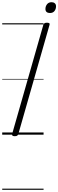

<svg xmlns="http://www.w3.org/2000/svg" viewBox="-20 -1221 528 1741"><path d="M114 14Q99 14 93 9Q87 4 90 -6L373 -996Q377 -1006 384 -1010.5Q391 -1015 406 -1015Q420 -1015 426.5 -1010.5Q433 -1006 429 -995L146 -5Q143 4 136 9Q129 14 114 14ZM433 -1103Q414 -1103 403 -1112Q392 -1121 392 -1140Q392 -1164 406.5 -1182.5Q421 -1201 448 -1201Q465 -1201 476.5 -1191.5Q488 -1182 488 -1164Q488 -1139 474 -1121Q460 -1103 433 -1103ZM0 490H375V500H0ZM0 -20H375V0H0ZM0 -505H375V-500H0ZM0 -1010H375V-1000H0Z"/></svg>

Font: Playwrite AU QLD Guides
Style: Regular
Weight: 400
Designer: Veronika Burian, José Scaglione
Foundry: TypeTogether
Version: Version 1.003